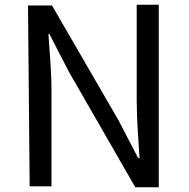

<svg xmlns="http://www.w3.org/2000/svg" viewBox="-20 -760 798 809"><path d="M105 25H197V-379C197 -459 189 -540 184 -617H188L270 -458L550 29H649V-740H556V-339C556 -259 563 -172 568 -94H562L480 -252L199 -737H98Z"/></svg>

Font: GenEiGothic-pro-Regular
Style: Regular
Weight: 400
Designer: Ryoko NISHIZUKA (kana & ideographs); Paul D. Hunt (Latin, Greek & Cyrillic); Wenlong ZHANG (bopomofo); Sandoll Communica
Foundry: Adobe Systems Incorporated; o_tamon
Version: Version 1.000.140830